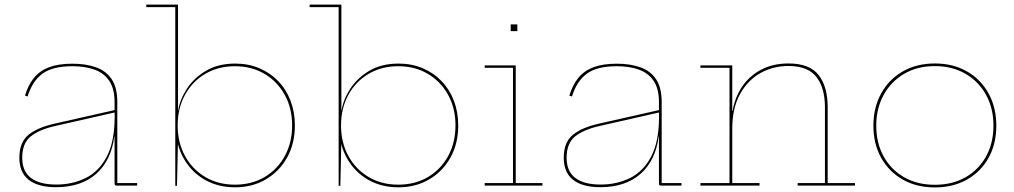

<svg xmlns="http://www.w3.org/2000/svg" viewBox="-20 -810 4425 838"><path d="M488.5 0Q484 0 482 -2.2Q480 -4.5 480 -9V-236.5L481 -245L480.5 -302L480 -324.5V-364.5Q480 -423 456.8 -457.2Q433.5 -491.5 392.2 -506.2Q351 -521 296 -521Q210 -521 165.5 -488.5Q121 -456 100.5 -389L89 -392.5Q103 -439.5 128.5 -470.5Q154 -501.5 194.8 -516.8Q235.5 -532 296 -532Q355 -532 399.2 -516.2Q443.5 -500.5 467.8 -463.8Q492 -427 492 -364.5V-11H578.5V0ZM224.5 7Q146 7 105.2 -25.2Q64.5 -57.5 64.5 -121.5Q64.5 -189 104.2 -221.5Q144 -254 221 -271L484.5 -330.5V-320L222.5 -260.5Q151 -244.5 114 -214.5Q77 -184.5 77 -121.5Q77 -62.5 114.8 -33.5Q152.5 -4.5 226 -4.5Q295.5 -4.5 353.5 -32.8Q411.5 -61 446 -126.5Q480.5 -192 480.5 -302L484.5 -214.5H479Q465 -108.5 399.2 -50.8Q333.5 7 224.5 7Z M745 1V-779H618.5V-790H757V-311L755.5 -273V-237L757 -202.5L752.5 1ZM1006 7.5Q930.5 7.5 872.5 -26.2Q814.5 -60 781.2 -119.5Q748 -179 746.5 -255.5L755.5 -262.5Q755.5 -187.5 787.5 -129.2Q819.5 -71 875.8 -37.5Q932 -4 1005 -4Q1078.5 -4 1134.8 -37.2Q1191 -70.5 1223 -129Q1255 -187.5 1255 -262.5Q1255 -337.5 1222.8 -396Q1190.5 -454.5 1134.2 -487.8Q1078 -521 1005 -521Q932.5 -521 876 -487.8Q819.5 -454.5 787.5 -396Q755.5 -337.5 755.5 -262.5L754.5 -329H758Q765.5 -376.5 796.2 -423.5Q827 -470.5 879.8 -501.5Q932.5 -532.5 1007 -532.5Q1063.5 -532.5 1111.2 -512.5Q1159 -492.5 1194 -456.2Q1229 -420 1248 -370.5Q1267 -321 1267 -262.5Q1267 -184 1233.5 -123.2Q1200 -62.5 1141 -27.5Q1082 7.5 1006 7.5Z M1458 1V-779H1331.5V-790H1470V-311L1468.5 -273V-237L1470 -202.5L1465.5 1ZM1719 7.5Q1643.5 7.5 1585.5 -26.2Q1527.5 -60 1494.2 -119.5Q1461 -179 1459.5 -255.5L1468.5 -262.5Q1468.5 -187.5 1500.5 -129.2Q1532.5 -71 1588.8 -37.5Q1645 -4 1718 -4Q1791.5 -4 1847.8 -37.2Q1904 -70.5 1936 -129Q1968 -187.5 1968 -262.5Q1968 -337.5 1935.8 -396Q1903.5 -454.5 1847.2 -487.8Q1791 -521 1718 -521Q1645.5 -521 1589 -487.8Q1532.5 -454.5 1500.5 -396Q1468.5 -337.5 1468.5 -262.5L1467.5 -329H1471Q1478.5 -376.5 1509.2 -423.5Q1540 -470.5 1592.8 -501.5Q1645.5 -532.5 1720 -532.5Q1776.5 -532.5 1824.2 -512.5Q1872 -492.5 1907 -456.2Q1942 -420 1961 -370.5Q1980 -321 1980 -262.5Q1980 -184 1946.5 -123.2Q1913 -62.5 1854 -27.5Q1795 7.5 1719 7.5Z M2231 -11H2347.5V0H2095.5V-11H2219V-514H2095.5V-524.5H2231ZM2209 -703.5H2238V-674H2209Z M2864.5 0Q2860 0 2858 -2.2Q2856 -4.5 2856 -9V-236.5L2857 -245L2856.5 -302L2856 -324.5V-364.5Q2856 -423 2832.8 -457.2Q2809.5 -491.5 2768.2 -506.2Q2727 -521 2672 -521Q2586 -521 2541.5 -488.5Q2497 -456 2476.5 -389L2465 -392.5Q2479 -439.5 2504.5 -470.5Q2530 -501.5 2570.8 -516.8Q2611.5 -532 2672 -532Q2731 -532 2775.2 -516.2Q2819.5 -500.5 2843.8 -463.8Q2868 -427 2868 -364.5V-11H2954.5V0ZM2600.5 7Q2522 7 2481.2 -25.2Q2440.5 -57.5 2440.5 -121.5Q2440.5 -189 2480.2 -221.5Q2520 -254 2597 -271L2860.5 -330.5V-320L2598.5 -260.5Q2527 -244.5 2490 -214.5Q2453 -184.5 2453 -121.5Q2453 -62.5 2490.8 -33.5Q2528.5 -4.5 2602 -4.5Q2671.5 -4.5 2729.5 -32.8Q2787.5 -61 2822 -126.5Q2856.5 -192 2856.5 -302L2860.5 -214.5H2855Q2841 -108.5 2775.2 -50.8Q2709.5 7 2600.5 7Z M3176 -11H3295V0H3037V-11H3164V-514H3037V-524.5H3176ZM3580.5 -11V-342Q3580.5 -426.5 3543.2 -474.2Q3506 -522 3421 -522Q3353.5 -522 3298 -490.5Q3242.5 -459 3209.2 -398Q3176 -337 3176 -248L3170.5 -325.5H3177.5Q3187.5 -385.5 3219.5 -432.5Q3251.5 -479.5 3302.8 -506.2Q3354 -533 3421.5 -533Q3514 -533 3553.2 -482.2Q3592.5 -431.5 3592.5 -342.5V-11H3711.5V0H3461.5V-11Z M4060 8Q3980.5 8 3920.2 -26.2Q3860 -60.5 3826 -121.2Q3792 -182 3792 -261.5Q3792 -340.5 3825.8 -402Q3859.5 -463.5 3920 -498.2Q3980.5 -533 4060.5 -533Q4140 -533 4200.5 -498.2Q4261 -463.5 4294.8 -402Q4328.5 -340.5 4328.5 -261.5Q4328.5 -182 4294.8 -121.2Q4261 -60.5 4200.5 -26.2Q4140 8 4060 8ZM4060 -3.5Q4136.5 -3.5 4194 -36.2Q4251.5 -69 4283.8 -127.2Q4316 -185.5 4316 -261.5Q4316 -337 4283.8 -395.8Q4251.5 -454.5 4194 -488Q4136.5 -521.5 4060 -521.5Q3984 -521.5 3926.5 -488Q3869 -454.5 3836.8 -395.8Q3804.5 -337 3804.5 -261.5Q3804.5 -185.5 3836.8 -127.2Q3869 -69 3926.5 -36.2Q3984 -3.5 4060 -3.5Z"/></svg>

Font: Hepta Slab ExtraLight Thin
Style: Regular
Weight: 250
Version: Version 1.102